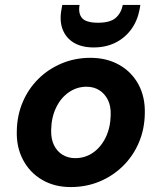

<svg xmlns="http://www.w3.org/2000/svg" viewBox="-20 -745 654 777"><path d="M266 12Q200 12 150 -17.5Q100 -47 73 -98.5Q46 -150 48 -215Q49 -278 72 -332Q95 -386 135.5 -426Q176 -466 230 -488.5Q284 -511 346 -511Q412 -511 462.5 -482.5Q513 -454 540.5 -403Q568 -352 566 -285Q565 -222 542 -168Q519 -114 478 -73.5Q437 -33 383 -10.5Q329 12 266 12ZM284 -105Q325 -105 357 -127.5Q389 -150 408 -189.5Q427 -229 428 -280Q429 -317 416 -342Q403 -367 381 -380.5Q359 -394 330 -394Q291 -394 258.5 -371.5Q226 -349 207 -309.5Q188 -270 187 -219Q186 -183 198.5 -157.5Q211 -132 233.5 -118.5Q256 -105 284 -105ZM359 -553Q311 -553 279 -572Q247 -591 233.5 -626Q220 -661 229 -708L232 -725H302Q296 -691 312 -672Q328 -653 377 -653Q425 -653 447.5 -672Q470 -691 477 -725H548L545 -707Q536 -660 510.5 -625.5Q485 -591 446.5 -572Q408 -553 359 -553Z"/></svg>

Font: DM Sans 20pt
Style: Bold Italic
Weight: 700
Italic angle: -10°
Version: Version 4.004;gftools[0.9.30]